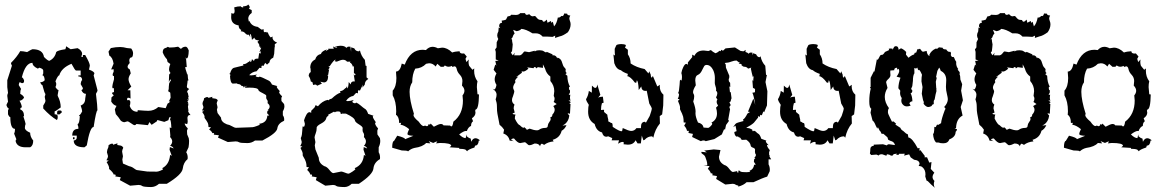

<svg xmlns="http://www.w3.org/2000/svg" viewBox="-20 -662 5372 889"><path d="M371.1 20Q321.3 20 321.3 -11.2Q335.4 -13.7 335.4 -24.9V-34.2H314.5Q314.5 -65.4 342.8 -65.4V-74.2Q339.4 -83 339.4 -87.9Q347.7 -87.9 349.6 -124Q346.2 -124 346.2 -128.4Q351.6 -128.4 360.4 -146.5Q360.4 -154.3 353.5 -173.3Q374.5 -181.2 374.5 -205.1L377.9 -227.5Q363.8 -227.5 356.9 -245.1Q363.8 -246.6 363.8 -254.4L353.5 -272.5Q356 -290.5 360.4 -290.5Q360.4 -308.1 342.8 -308.1V-313H353.5V-335.4H332Q327.6 -335.4 311 -366.7Q264.6 -347.7 254.4 -313Q248 -313 236.8 -285.6L240.2 -276.9V-268.1L236.8 -258.8Q245.6 -245.1 251 -245.1L247.1 -222.7V-218.3Q261.2 -191.4 261.2 -164.6Q237.3 -146.5 232.9 -146.5V-132.8Q247.1 -132.8 247.1 -124V-114.7L243.7 -106Q212.9 -124 180.2 -159.7V-173.3Q190.4 -188 190.4 -195.8L187 -213.9Q190.4 -222.7 190.4 -227.5Q186.5 -227.5 176.3 -268.1Q171.4 -268.1 166 -281.2Q179.2 -281.2 187 -290.5Q185.5 -313 176.3 -313L180.2 -321.8V-335.4Q180.2 -343.3 162.1 -348.6L155.3 -344.2Q130.4 -355.5 130.4 -371.1Q97.7 -371.1 81.1 -303.7Q85.9 -303.7 91.3 -290.5V-285.6Q91.3 -276.9 81.1 -276.9Q74.2 -281.2 70.3 -281.2Q66.9 -272.5 66.9 -268.1L77.6 -250Q73.7 -244.1 73.7 -227.5Q89.8 -218.8 91.3 -209.5Q82 -195.8 70.3 -195.8Q81.1 -176.3 81.1 -164.6Q73.7 -164.6 73.7 -155.3Q91.3 -148.9 91.3 -124H87.9Q98.6 -91.8 98.6 -87.9Q95.2 -80.1 95.2 -69.8Q95.2 -58.1 119.6 -47.4Q119.6 -28.3 133.8 -11.2Q133.8 12.7 119.6 20H98.6Q60.1 20 52.7 -6.8V-11.2Q52.7 -16.1 56.2 -16.1L45.4 -43Q49.3 -50.8 49.3 -61V-65.4Q27.8 -65.4 27.8 -119.6Q22.9 -119.6 17.1 -132.8V-150.9L21 -159.7Q15.6 -159.7 10.3 -173.3V-177.7L17.1 -191.4Q13.7 -214.8 13.7 -218.3Q13.7 -223.1 17.1 -231.9L13.7 -258.8V-290.5L35.2 -357.9L31.2 -366.7V-371.1Q58.1 -397.9 73.7 -425.3Q86.4 -425.3 105.5 -420.9Q127 -434.1 130.4 -434.1Q178.2 -434.1 183.6 -398.4Q201.2 -380.4 208.5 -380.4Q233.9 -392.6 240.2 -420.9Q246.1 -428.7 282.7 -434.1Q286.1 -442.9 286.1 -447.8L307.1 -434.1L339.4 -439Q360.4 -427.7 360.4 -411.6Q356.9 -402.8 356.9 -398.4H363.8V-407.2H374.5Q396 -370.1 396 -357.9L392.1 -339.8Q417 -330.6 417 -321.8L413.6 -313L431.2 -245.1V-240.7L424.3 -227.5Q431.2 -170.9 431.2 -150.9Q425.3 -150.9 413.6 -74.2Q396.5 -74.2 381.8 11.2ZM325.2 -17.6H317.9V-26.4H325.2ZM255.4 -132.3H244.6V-141.6Q244.6 -150.4 252 -150.4H258.8Q266.1 -150.4 266.1 -141.6Z M679.2 204.1Q644 203.6 637.9 199Q631.8 194.3 621.6 194.3L582.5 197.8L534.7 171.9L539.1 158.7L513.7 154.8L516.1 148.9L512.2 145.5L506.8 146.5Q503.4 135.3 484.9 120.1L485.4 116.7Q485.4 107.4 473.6 88.4L483.4 81.5L472.7 80.1Q480 68.8 480 60.1L475.1 43Q476.6 28.8 479.5 25.1Q482.4 21.5 482.9 9.8L494.6 3.4H502.9L503.4 8.3L523.9 1.5L522.9 9.3Q530.3 10.3 538.3 12Q546.4 13.7 550.8 22Q545.4 32.7 545.4 40L549.3 61.5L546.4 76.7L549.3 95.2L577.6 107.4Q590.8 109.9 600.6 117.9Q610.4 126 617.7 126L662.6 132.3L706.1 132.8Q711.4 132.8 723.1 128.2Q734.9 123.5 734.9 121.1L731 116.7Q763.7 100.1 767.6 55.2L775.4 59.6L765.1 31.2L766.6 19L784.2 25.4Q779.3 15.6 767.6 13.2Q777.3 3.4 777.3 -7.3Q777.3 -17.6 767.6 -27.3L768.6 -35.2L765.6 -71.8L773.4 -69.3Q772 -106.4 767.1 -107.4L770 -119.6L767.6 -120.6Q763.2 -120.6 759.8 -105.5L740.7 -97.7L708.5 -106.4L706.1 -100.1L682.1 -84L671.9 -96.7L665 -82.5L611.8 -87.9Q608.4 -82.5 603 -82.5Q598.6 -82.5 586.7 -91.3Q574.7 -100.1 569.8 -100.1L556.2 -96.2Q547.9 -96.2 539.1 -103.5Q529.3 -119.1 516.1 -133.8L511.7 -155.8L519.5 -171.9Q505.9 -174.3 495.1 -191.4L496.1 -210.9L506.8 -220.7Q499 -227.1 499 -230.5Q499 -234.9 507.8 -235.4L507.3 -253.9L502 -253.4Q500 -253.4 500 -261.2Q500 -268.1 507.8 -294.9V-309.6Q501.5 -310.1 501.5 -315.9Q501.5 -320.8 506.3 -330.1V-341.3L494.6 -340.3L505.9 -367.2Q501.5 -396.5 486.3 -404.3L482.4 -422.9L493.2 -439.5Q516.1 -444.3 536.1 -444.3Q550.8 -444.3 567.9 -439.5L587.4 -437.5Q596.2 -426.3 596.2 -414.6Q596.2 -404.3 591.3 -397Q578.6 -396.5 578.6 -380.9L580.6 -370.1Q570.8 -359.9 570.8 -353Q570.8 -345.7 581.1 -340.3L585.4 -322.3Q575.2 -306.2 575.2 -295.4Q575.2 -282.2 587.9 -261.2L570.8 -244.1H583.5L584.5 -205.6Q578.6 -209.5 573.7 -209.5Q568.4 -209.5 568.4 -201.7L568.8 -197.8L574.7 -198.7Q583.5 -198.7 583.5 -188.5Q583.5 -178.7 580.6 -171.9Q589.8 -144.5 616.7 -144.5L617.7 -151.9Q653.3 -148.9 667 -148.9Q693.4 -148.9 712.9 -166.5L747.1 -161.1L755.9 -182.1Q764.6 -186.5 768.6 -192.9L761.7 -191.9L770 -209.5Q768.6 -224.6 768.6 -231Q768.6 -234.4 763.7 -236.3Q758.8 -238.3 758.8 -240.7L761.2 -250Q761.2 -259.8 763.2 -275.9L769 -287.1L772 -285.6L768.6 -295.9L761.7 -281.7L763.2 -316.9L769.5 -324.2Q762.7 -331.1 762.7 -341.8Q762.7 -351.6 768.6 -365.7L755.9 -375L752.9 -387.7Q741.2 -399.4 733.4 -419.4Q733.9 -436 743.4 -438.7Q752.9 -441.4 756.8 -445.3L764.6 -441.9Q787.6 -441.9 804.7 -445.8L817.9 -435.5Q826.7 -445.8 839.8 -445.8Q847.2 -445.8 854 -428.2Q853 -391.1 843.3 -391.1L838.9 -396.5L841.8 -387.2L844.7 -351.6H837.4Q837.4 -345.7 844.7 -324.7L846.7 -315.4L848.6 -322.3Q850.1 -307.6 850.1 -301.5Q850.1 -295.4 853 -290.5L848.6 -288.6Q848.6 -282.2 845.2 -261.2Q845.7 -254.4 851.1 -253.4L856 -249Q848.1 -246.1 845.7 -233.9L849.1 -234.4L853.5 -213.4L850.6 -208.5L854.5 -202.6L848.6 -203.1L845.7 -201.7L855 -200.2L847.7 -193.8L853 -182.6H848.6L852.5 -178.2L850.1 -168.5L852.5 -150.4L851.1 -146Q855.5 -137.2 862.3 -128.9L858.4 -129.4Q850.1 -129.4 848.1 -118.2H847.7L849.1 -99.1Q849.1 -94.7 846.7 -87.4L835 -90.3Q835.9 -81.1 849.6 -67.4L845.7 -57.1L846.7 -39.6L854 -22L855.5 -9.8Q855.5 4.9 853 20L842.3 43Q849.1 53.7 849.1 67.4L848.6 74.7Q829.6 90.3 826.2 118.4Q822.8 146.5 752.4 189H716.3Q699.2 204.1 679.2 204.1Z M1126 0.5Q1092.8 0.5 1086.9 -3.4Q1081.1 -7.3 1071.3 -7.3L1034.7 -4.4L989.3 -24.9L993.7 -35.6L969.7 -38.6L971.7 -43.5L968.3 -46.4L963.4 -45.4Q960.4 -54.2 948.2 -62.5L957 -72.8L945.3 -73.7Q945.3 -85 942.4 -92.3Q937.5 -102.1 929.7 -112.3Q926.8 -115.7 926.8 -118.7L927.2 -121.6Q927.2 -128.9 916 -144L925.3 -149.9L915 -150.9Q921.9 -159.7 921.9 -167L917.5 -180.7Q918.5 -191.9 921.4 -194.8Q924.3 -197.8 924.8 -207L935.5 -212.4H943.8L944.3 -208.5L963.4 -213.9L962.4 -207.5Q969.7 -206.5 977.1 -205.3Q984.4 -204.1 988.3 -197.3Q983.4 -187.5 983.4 -183.1L987.3 -165.5L984.4 -153.8L987.3 -138.7L1003.4 -117.2Q1003.4 -97.2 1030.3 -86.4Q1042.5 -84.5 1054.2 -77.4Q1065.9 -70.3 1073.2 -70.3Q1119.1 -71.3 1130.9 -72.3Q1145.5 -73.2 1149.9 -73.2Q1154.3 -73.2 1168.7 -78.4Q1183.1 -83.5 1183.1 -85.4L1179.7 -88.9Q1215.3 -92.3 1217.8 -126.5L1226.6 -127.4L1216.8 -137.7L1217.8 -147.5L1224.1 -148.4L1218.8 -151.9Q1228.5 -159.7 1228.5 -168.5Q1228.5 -176.8 1218.8 -184.6L1219.7 -190.9Q1219.7 -196.8 1216.1 -200.4Q1212.4 -204.1 1212.4 -210.9L1212.9 -218.3Q1212.9 -223.1 1195.1 -231.4Q1177.2 -239.7 1176.3 -245.6Q1174.3 -256.3 1134.3 -256.3L1112.8 -255.4L1125.5 -266.1L1112.3 -258.3L1112.8 -266.1L1108.4 -255.9Q1108.4 -264.6 1097.7 -264.6Q1093.3 -272.9 1081.1 -272.9L1076.2 -275.9L1057.6 -274.9Q1045.9 -277.8 1044.9 -313.5L1049.8 -313L1041 -321.3H1044.9L1048.8 -332Q1055.2 -347.2 1065.4 -348.6Q1089.8 -355 1107.4 -358.9L1105 -364.7Q1116.2 -364.7 1123.8 -370.6Q1131.3 -376.5 1133.8 -376.5L1138.2 -382.8L1139.6 -374.5Q1144.5 -374.5 1146.5 -388.2L1156.2 -379.4Q1156.7 -390.6 1170.9 -390.6L1175.8 -390.1L1180.2 -417.5L1185.1 -412.6L1188.5 -424.8L1181.2 -420.9L1189.5 -440.9Q1187 -440.4 1183.1 -440.4L1185.5 -443.8L1184.6 -446.3L1178.2 -447.8L1181.6 -452.6Q1177.7 -460.4 1171.9 -468.3L1179.7 -475.1Q1159.2 -475.1 1158.2 -487.8L1146.5 -477.5Q1144 -504.9 1137.2 -504.9L1138.7 -489.3L1131.8 -502.4L1129.9 -500.5Q1121.6 -500.5 1115 -508.5Q1108.4 -516.6 1094.7 -517.1L1097.2 -523.4Q1085 -528.3 1085 -544.4Q1050.3 -549.8 1050.3 -582.5L1051.3 -601.6L1058.6 -598.6Q1066.4 -598.6 1066.4 -611.8L1064.5 -627.9Q1080.1 -632.8 1095.2 -632.8Q1095.7 -628.4 1106.4 -627.4L1105 -632.3Q1127.9 -634.3 1128.4 -641.6Q1136.2 -634.8 1136.2 -628.4Q1136.2 -624.5 1132.3 -621.6L1145.5 -615.2V-602.1Q1129.4 -590.8 1129.4 -575.7L1132.3 -562L1134.8 -565.4Q1144 -541 1173.3 -537.6L1190.4 -524.9L1201.2 -526.4L1200.7 -521.5Q1200.7 -512.7 1206.5 -512.7L1212.9 -514.6L1215.8 -510.3L1219.7 -513.2Q1223.6 -499.5 1232.9 -488.8L1243.2 -492.7L1241.7 -488.8Q1241.7 -473.1 1263.2 -464.4L1252.4 -457.5V-443.4H1251.5L1249.5 -413.1L1245.1 -395Q1228 -387.2 1228 -373.5L1216.3 -362.8L1208 -371.1L1199.7 -356.4L1194.8 -358.4Q1190.4 -358.4 1190.4 -351.1L1190.9 -346.7L1181.6 -348.1L1168 -332Q1147.5 -329.6 1133.8 -314Q1137.7 -313 1142.6 -313Q1150.9 -313 1170.4 -316.9L1163.6 -311Q1164.1 -305.7 1177.2 -304.7L1182.1 -307.1Q1191.9 -305.2 1221.7 -290Q1231.9 -286.6 1239.3 -270.5L1264.6 -263.2L1261.2 -261.2Q1261.2 -256.3 1267.1 -249.8Q1272.9 -243.2 1275.9 -239.7L1272.5 -235.8Q1272.5 -228.5 1286.1 -216.3L1282.7 -208.5L1283.2 -194.3L1295.4 -180.2L1296.9 -170.4Q1296.9 -158.7 1289.6 -146.5V-128.4Q1295.9 -119.6 1295.9 -108.9L1295.4 -103Q1267.1 -90.3 1264.2 -67.9Q1261.2 -45.4 1194.8 -11.2H1160.6Q1144.5 0.5 1126 0.5Z M1592.8 142.1Q1597.7 142.1 1611.6 132.8Q1625.5 123.5 1625.5 121.1L1622.1 116.7Q1661.6 100.1 1665 55.2L1672.4 59.6L1663.1 31.2L1664.1 19L1680.2 25.4Q1675.8 15.6 1665 13.2Q1674.3 3.4 1674.3 -7.3Q1674.3 -17.6 1665 -27.3L1666 -35.2Q1666 -43 1662.4 -47.4Q1658.7 -51.8 1658.7 -60.5L1659.2 -69.3Q1659.2 -75.7 1641.8 -86.2Q1624.5 -96.7 1623.5 -104Q1621.6 -117.2 1583 -135.3L1565.4 -138.7V-140.1L1562.5 -137.7L1580.6 -133.8L1557.6 -134.8Q1557.6 -146 1547.4 -146Q1532.2 -146 1531.2 -141.6L1526.4 -145L1499 -130.4L1501 -126Q1491.7 -122.1 1490.2 -113.3Q1487.3 -100.6 1466.6 -89.8Q1445.8 -79.1 1445.8 -69.3L1446.3 -68.8Q1446.3 -55.7 1441.4 -43.5Q1436.5 -31.2 1436.5 -25.4L1440.4 -3.9L1437.5 11.2L1440.4 29.8L1456.1 68.8Q1456.1 94.2 1481.9 107.4Q1493.7 109.9 1505.1 124.8Q1516.6 139.6 1523.4 139.6L1559.6 132.3Q1564.9 132.3 1576.9 137.2Q1588.9 142.1 1592.8 142.1ZM1574.7 204.1Q1542.5 203.6 1536.9 199Q1531.2 194.3 1522 194.3L1486.3 197.8L1442.4 171.9L1446.3 158.7L1423.3 154.8L1425.3 148.9L1421.9 145.5L1417 146.5Q1414.1 135.3 1402.3 125L1410.6 112.3L1399.4 111.3Q1399.4 97.2 1396.5 88.4Q1392.6 76.2 1384.3 63Q1381.3 58.6 1381.3 54.7L1381.8 51.3Q1381.8 42 1371.1 22.9L1379.9 16.1L1370.1 14.6Q1377 3.4 1377 -5.4L1372.6 -22.5Q1372.6 -23.9 1373.5 -24.9Q1374.5 -25.9 1375.5 -29.1Q1376.5 -32.2 1377.7 -38.1Q1378.9 -43.9 1379.4 -55.7Q1380.4 -77.6 1382.8 -77.6L1386.7 -74.2Q1387.7 -74.2 1389.6 -78.6Q1391.6 -83 1391.6 -88.9L1387.7 -105Q1391.1 -116.7 1397.9 -129.6Q1404.8 -142.6 1413.1 -142.6Q1417 -142.6 1420.9 -139.2V-148.9L1436.5 -164.6L1441.4 -175.3L1452.1 -169.9Q1471.7 -193.8 1497.1 -199.7L1500 -197.3Q1506.3 -203.6 1516.1 -205.6Q1539.6 -228 1556.6 -232.9L1554.7 -240.2Q1565.4 -240.7 1572.8 -248Q1580.1 -255.4 1582.5 -255.4L1586.9 -263.2L1587.9 -252.9Q1592.8 -252.9 1594.7 -282.2L1604 -271Q1604.5 -285.2 1618.7 -285.2L1623 -284.7L1617.7 -318.4L1622.6 -312.5L1626 -315.9Q1626 -321.3 1618.7 -322.8V-356.9L1614.3 -352.1Q1609.4 -369.6 1600.1 -372.1L1602.5 -376.5H1586.9Q1580.1 -385.3 1567.9 -385.3Q1559.6 -385.3 1539.1 -376.5L1529.8 -378.4L1534.2 -385.7Q1526.4 -385.7 1506.3 -355L1500.5 -356L1506.8 -348.6L1498.5 -337.9L1503.9 -340.8L1499 -313L1495.1 -315.9L1499.5 -308.1Q1498 -280.3 1479.5 -280.3L1462.9 -283.7L1470.7 -274.9L1448.7 -265.1Q1444.8 -270.5 1439 -270.5L1429.7 -268.6L1426.8 -281.2L1418.9 -285.2Q1417 -298.8 1409.2 -310.5Q1410.6 -325.2 1418.9 -328.1Q1418.5 -346.7 1416.5 -348.6Q1416.5 -375.5 1439.5 -386.7Q1445.3 -407.7 1465.8 -412.1Q1469.7 -425.3 1493.7 -433.1L1487.3 -424.3L1502 -434.1L1499 -436.5H1525.4L1522 -446.8Q1531.7 -441.4 1538.1 -441.4L1542 -444.8L1528.8 -447.3L1556.2 -450.2Q1576.7 -450.2 1583.5 -440.4L1590.8 -445.8H1602.5L1605.5 -422.4L1606 -442.9L1620.6 -438Q1626.5 -424.3 1642.1 -424.3L1646.5 -428.7Q1652.3 -402.3 1669.4 -384.8L1672.9 -357.4L1677.2 -356.9V-303.7L1685.5 -296.4Q1668.9 -287.1 1668.9 -270L1657.7 -256.3L1660.2 -271L1646.5 -242.2L1641.6 -244.6Q1637.2 -244.6 1637.2 -235.4L1637.7 -230L1628.9 -231.9L1615.7 -217.8Q1595.7 -214.8 1582.5 -195.3Q1586.4 -193.8 1590.8 -193.8Q1599.1 -193.8 1618.2 -199.2L1611.3 -191.9Q1611.8 -185.1 1624.5 -183.6L1629.4 -187Q1637.7 -184.1 1650.4 -173.1Q1663.1 -162.1 1668 -159.2Q1677.7 -155.3 1684.6 -134.8L1709.5 -126L1706.1 -123.5Q1706.1 -117.2 1711.7 -108.9Q1717.3 -100.6 1720.2 -96.2L1716.8 -91.8Q1716.8 -82.5 1730.5 -67.4L1727.1 -57.1L1727.5 -39.6L1739.3 -22L1740.7 -9.8Q1740.7 4.9 1733.4 20V43Q1739.7 53.7 1739.7 67.4L1739.3 74.7Q1711.9 90.3 1709 118.4Q1706.1 146.5 1641.6 189H1608.4Q1592.8 204.1 1574.7 204.1Z M1869.1 39.1Q1867.7 35.6 1856.9 35.4Q1846.2 35.2 1840.3 34.7L1795.9 22Q1795.9 -7.8 1804.7 -9.8L1819.3 -33.7Q1854.5 -24.9 1856 -17.6L1894 -33.2Q1866.7 -34.2 1866.7 -41.5Q1866.7 -48.3 1874.5 -64Q1852.1 -82.5 1834.5 -84.5L1837.4 -93.3L1828.1 -92.8Q1828.1 -121.1 1813.5 -130.4L1814.5 -146.5Q1814.5 -191.9 1798.3 -220.7V-242.2Q1815.4 -261.7 1815.4 -300.8L1813.5 -330.6Q1833 -331.1 1840.3 -367.7L1854 -362.8Q1879.9 -431.6 1937.5 -431.6L1952.1 -430.2Q1966.3 -445.3 1982.9 -445.3Q1994.1 -445.3 2007.3 -438.5L2026.9 -441.4Q2050.8 -441.4 2073.7 -418.9Q2087.4 -423.8 2107.9 -424.8Q2108.4 -414.1 2122.1 -414.1L2128.9 -414.6L2141.1 -400.4L2135.3 -389.6L2139.6 -374.5L2150.4 -386.7L2149.4 -375Q2149.4 -365.7 2152.3 -357.4L2167.5 -338.9L2175.8 -345.2L2175.3 -335Q2175.3 -306.2 2190.9 -285.6Q2188 -273.4 2188 -258.8L2190.9 -225.6L2197.8 -224.6Q2196.8 -156.2 2182.1 -154.8L2180.2 -149.4L2181.6 -140.6Q2181.6 -125.5 2165 -114.3L2170.4 -100.6Q2161.1 -94.7 2161.1 -79.1Q2147.5 -73.2 2141.6 -55.2L2137.7 -55.7Q2127 -55.7 2106 -39.6Q2123 -22.5 2136.2 -22.5L2140.1 -40L2141.1 -30.8Q2150.9 -22.5 2159.7 -20L2161.6 -5.4Q2169.4 -22 2181.6 -22Q2190.9 -22 2202.6 -12.2L2196.8 -10.7Q2194.8 12.2 2179.7 12.2L2176.8 21Q2145 31.2 2143.1 38.6L2135.3 30.8Q2125.5 26.9 2106 26.9L2106.4 22.9L2061.5 20L2069.3 13.2Q2069.3 0 2017.1 0L1999 2L2004.9 -7.3Q2000 -7.3 1985.8 0L1965.3 -8.8L1973.1 2L1953.1 0Q1937.5 17.6 1899.4 22.9Q1881.8 26.9 1869.1 39.1ZM1988.8 -75.2Q2012.2 -87.9 2021 -87.9Q2029.8 -87.9 2033.7 -81.5L2064 -80.6Q2066.9 -76.7 2069.8 -76.7Q2076.2 -76.7 2079.1 -98.6Q2123.5 -132.3 2123.5 -196.8L2121.6 -220.2Q2130.4 -231 2130.4 -241.7Q2130.4 -253.9 2119.1 -265.6L2121.1 -286.6Q2121.1 -302.7 2110.4 -314.5Q2097.7 -327.6 2095 -341.3Q2092.3 -355 2084 -355L2075.2 -352.1L2071.3 -356.9Q2065.4 -353 2057.1 -353Q2048.3 -353 2039.6 -358.9L2034.7 -353L2021 -352.5L2004.9 -366.7L1997.1 -354Q1984.4 -369.1 1966.8 -369.1L1953.1 -366.7Q1932.6 -345.7 1902.8 -344.2Q1888.7 -318.8 1888.7 -280.8Q1876.5 -263.2 1876.5 -236.8Q1876.5 -198.2 1896.5 -135.3L1894.5 -128.9Q1894.5 -119.1 1918.9 -98.6Q1932.6 -78.1 1941.9 -78.1L1947.8 -80.6L1956.1 -77.6Q1962.9 -77.6 1964.8 -87.9L1969.2 -85Q1972.2 -85 1974.1 -89.8Z M2466.3 -58.6Q2471.7 -58.6 2475.6 -61Q2487.8 -69.8 2504.9 -69.8Q2516.6 -69.8 2516.6 -81.1Q2517.1 -88.4 2523.4 -96.7Q2529.8 -105 2529.8 -110.4L2528.3 -119.6Q2537.6 -119.6 2537.6 -131.3Q2548.3 -142.6 2548.3 -153.8Q2548.3 -162.1 2542 -170.9L2557.6 -180.2L2543.5 -189.9Q2547.9 -196.8 2547.9 -205.1Q2547.9 -211.4 2543.9 -217.8L2546.4 -239.7Q2546.4 -266.1 2528.3 -287.1V-307.6Q2509.8 -320.8 2503.9 -343.8L2493.7 -364.3L2494.1 -347.7L2470.7 -351.1L2461.9 -345.2L2460 -351.1H2452.6L2450.7 -346.2L2420.9 -350.1L2426.8 -344.2Q2412.1 -330.6 2401.9 -330.6L2395.5 -332L2396.5 -325.2L2370.1 -305.2L2379.9 -307.6Q2364.7 -293.5 2364.7 -286.6L2367.2 -282.2Q2356 -266.6 2356 -256.8Q2356 -251.5 2358.6 -246.8Q2361.3 -242.2 2361.3 -237.8Q2361.3 -234.9 2355 -215.8Q2350.6 -207 2350.6 -198.7Q2350.6 -186 2362.3 -177.7Q2358.4 -168.9 2358.4 -160.2L2363.3 -140.6Q2353.5 -137.7 2353.5 -135.3Q2353.5 -132.8 2367.2 -131.3Q2363.8 -125.5 2363.8 -112.8Q2377.9 -84 2387.2 -82Q2398.4 -70.3 2404.8 -70.3L2407.7 -73.7Q2408.7 -70.8 2412.8 -68.4Q2417 -65.9 2417.5 -63.5Q2418 -61 2419.9 -61L2432.1 -66.4Q2453.1 -58.6 2466.3 -58.6ZM2480.5 15.6Q2476.1 2.4 2455.6 2.4Q2440.4 10.3 2430.7 10.3Q2426.3 10.3 2419.9 3.4Q2413.6 -3.4 2409.2 -3.4L2388.7 0.5Q2377 0.5 2359.9 -21Q2347.7 -20.5 2347.2 -14.2L2358.9 -8.3L2339.8 -11.2Q2334.5 -35.6 2310.5 -43.9L2314 -61.5L2304.7 -73.7L2293 -84.5L2283.2 -135.3Q2280.8 -145.5 2280.8 -170.9Q2280.8 -186 2274.9 -202.1Q2279.3 -213.9 2279.3 -224.1Q2279.3 -238.8 2260.7 -251L2269.5 -247.6Q2275.4 -251 2278.8 -269Q2270.5 -281.7 2270.5 -294.9Q2270.5 -307.6 2278.8 -321.8L2265.6 -338.9L2273.4 -363.8L2278.3 -357.9L2273.4 -379.9L2289.1 -381.3L2275.4 -386.7V-421.9L2272.5 -433.1L2279.3 -442.4L2279.8 -466.3L2287.1 -481.4Q2282.2 -489.7 2282.2 -498.5Q2282.2 -506.8 2287.6 -516.6L2289.1 -534.7L2296.4 -531.7L2291 -540Q2291 -556.2 2304.7 -556.6L2302.7 -566.4Q2315.9 -567.9 2322.8 -571.3L2330.6 -586.4Q2342.8 -586.4 2347.2 -593.8Q2358.4 -592.8 2368.7 -592.8Q2381.8 -592.8 2388.7 -601.1H2411.1Q2413.1 -593.3 2419.4 -593.3Q2424.8 -593.3 2430.2 -596.7Q2439 -586.4 2446.3 -586.4L2455.1 -587.9Q2458.5 -587.9 2460.9 -585Q2467.3 -576.2 2472.7 -572.8Q2478 -569.3 2490.2 -569.3Q2493.2 -561.5 2497.6 -561.5Q2503.4 -561.5 2511.7 -571.3L2515.1 -556.6L2531.2 -564.9Q2531.7 -556.6 2533.7 -556.6L2539.6 -561.5L2545.4 -540Q2557.6 -552.2 2563 -581.1L2565.9 -580.6Q2572.8 -580.6 2579.6 -588.4L2583 -587.4Q2589.8 -587.4 2592.3 -599.6L2606 -598.6Q2606 -590.8 2620.6 -590.3Q2616.2 -582 2616.2 -577.1Q2616.2 -571.8 2619.1 -564.5Q2622.1 -557.1 2622.1 -549.3Q2622.1 -530.8 2609.4 -512.7Q2586.4 -496.1 2572.3 -493.7L2549.8 -486.3Q2550.8 -491.2 2550.8 -497.1L2538.6 -491.2Q2522.5 -492.7 2492.2 -492.7Q2480 -507.8 2460 -507.8H2445.3Q2415 -526.9 2394 -528.3Q2387.7 -520 2372.1 -517.6L2356 -523.9L2362.8 -506.8Q2355.5 -500 2353.5 -489.7L2344.2 -478L2350.6 -481.9Q2350.6 -470.7 2354 -456.5Q2354 -448.7 2352.8 -442.4Q2351.6 -436 2350.6 -423.3Q2346.7 -422.9 2346.2 -418.9Q2348.1 -412.1 2354.5 -405.8L2363.3 -418L2360.8 -405.8H2387.7Q2396 -408.7 2401.1 -416.3Q2406.2 -423.8 2410.2 -423.8L2429.7 -420.4L2455.6 -427.2L2456.5 -423.3Q2460.4 -429.2 2479.5 -429.2Q2491.7 -429.2 2498.3 -424.3Q2504.9 -419.4 2508.8 -419.4L2511.7 -421.9L2540 -409.7L2536.1 -407.7Q2538.6 -405.8 2540 -405.8Q2541 -405.8 2541.5 -406.2Q2555.2 -406.2 2560.1 -391.6L2561 -395.5Q2578.6 -390.6 2583 -371.1Q2586.9 -356 2593.3 -349.6Q2599.6 -343.3 2599.6 -340.3L2598.6 -333.5Q2598.6 -328.1 2604 -323.7L2598.1 -318.4L2606.9 -311Q2607.4 -281.2 2619.1 -260.3Q2614.3 -260.3 2614.3 -254.4L2616.2 -244.1L2619.1 -246.1V-233.9L2613.3 -222.7L2620.6 -223.6L2619.1 -210.4Q2619.1 -200.2 2622.6 -196.8H2612.3Q2622.6 -190.9 2622.6 -188L2616.7 -184.1Q2616.7 -182.1 2621.6 -180.2L2619.1 -135.3L2608.4 -137.7Q2608.4 -134.8 2616.2 -127Q2613.8 -111.3 2608.6 -102.8Q2603.5 -94.2 2598.1 -89.6Q2592.8 -85 2588.9 -83.3Q2585 -81.5 2585 -80.6L2603 -82.5Q2595.2 -64.5 2580.6 -56.6Q2572.3 -23.9 2539.1 -14.6L2543.5 -7.3Q2517.1 -4.9 2499.5 8.8L2489.7 3.4Q2483.4 3.4 2480.5 15.6Z M2886.7 7.8 2867.2 5.9 2868.2 0Q2868.2 -4.9 2863.3 -4.9Q2854.5 -4.9 2841.8 3.4L2846.2 -12.2H2812L2814.9 -22.5L2796.4 -30.8L2787.1 -28.8Q2772.9 -28.8 2767.6 -48.8Q2741.2 -55.2 2733.4 -87.9Q2703.1 -105 2703.1 -145Q2703.1 -166.5 2706.5 -176.3Q2695.3 -192.4 2693.4 -202.6Q2704.1 -219.7 2706.5 -241.2L2720.2 -232.9L2720.7 -265.6Q2731 -254.9 2736.3 -254.9Q2744.1 -254.9 2745.6 -271L2759.8 -222.7L2749.5 -209.5Q2757.3 -214.4 2771.5 -214.4L2774.9 -186.5L2767.1 -184.1Q2763.2 -172.4 2762.7 -152.8L2776.9 -153.8V-143.6L2792 -130.9Q2792 -125 2796.4 -107.9V-100.1L2804.2 -96.2Q2808.1 -92.3 2812.5 -92.3Q2816.9 -92.3 2816.9 -74.7Q2847.7 -54.2 2857.4 -54.2Q2862.3 -54.2 2862.3 -66.4L2864.3 -68.8Q2891.6 -55.7 2902.3 -55.7Q2918 -55.7 2926.8 -68.8H2947.8V-74.2Q2947.8 -98.1 2966.3 -98.1L2970.7 -93.8L2988.3 -125Q2998 -152.3 2998 -160.2Q2998 -163.1 2986.3 -182.6L2974.6 -241.7L2968.8 -241.2Q2950.7 -241.2 2949.2 -261.7L2937.5 -245.1Q2935.1 -289.6 2928.2 -289.6L2926.8 -279.8L2920.4 -278.8Q2898.4 -308.1 2884.8 -309.1L2887.2 -319.8Q2864.7 -327.6 2855 -336.9Q2834 -340.8 2824.2 -369.6L2820.3 -409.7L2827.6 -404.8Q2826.2 -414.6 2826.2 -436L2833.5 -452.1Q2836.4 -457 2856.4 -458Q2869.6 -458 2877.9 -453.6Q2877.9 -446.8 2873.5 -441.9L2887.2 -431.6V-410.6Q2899.9 -392.1 2899.9 -368.2Q2927.2 -349.6 2964.8 -342.3L2982.4 -321.8L2986.3 -332L2993.2 -315.9Q2993.2 -302.7 2998.5 -302.7L3002.9 -310.5L3023.4 -261.7L3036.1 -269.5L3034.7 -263.7Q3034.7 -237.8 3051.8 -223.6L3050.8 -173.8L3045.9 -132.3L3034.7 -124.5L3035.6 -90.3Q3013.2 -64 3004.9 -24.4L2999.5 -30.8Q2979 -30.8 2964.8 -14.6L2959 -12.2L2951.7 -34.2L2947.3 2H2932.1L2922.9 -12.7Q2913.6 7.8 2886.7 7.8Z M3259.3 -69.8Q3262.2 -69.8 3270 -77.4Q3277.8 -85 3277.8 -88.9Q3277.8 -91.8 3273.9 -94.2Q3299.8 -107.4 3299.8 -137.2Q3299.8 -148.9 3295.4 -163.6L3304.7 -172.9Q3298.3 -182.6 3298.3 -190.9Q3298.3 -197.3 3301.8 -200.7L3295.4 -210.9Q3301.3 -221.7 3301.3 -229.5Q3301.3 -237.3 3295.4 -241.7L3295.9 -249.5Q3295.9 -253.9 3292.7 -263.4Q3289.6 -272.9 3289.6 -277.8L3290 -300.8Q3290 -320.3 3282.2 -337.4Q3270.5 -361.3 3251.5 -361.3Q3244.1 -361.3 3240.2 -355.2Q3236.3 -349.1 3232.9 -341.3Q3223.6 -319.8 3211.4 -315.4Q3199.2 -311 3199.2 -289.1L3201.7 -267.1Q3189 -246.6 3189 -235.8Q3189 -230 3191.7 -226.6Q3194.3 -223.1 3194.3 -215.8Q3194.3 -205.6 3189.9 -191.9Q3200.7 -162.1 3200.7 -146L3200.2 -137.2Q3200.2 -120.6 3211.9 -94.7Q3233.9 -89.8 3237.8 -71.3Q3254.4 -69.8 3259.3 -69.8ZM3398.4 202.1V197.3Q3388.7 195.3 3386.7 193.4Q3381.3 189 3372.6 189L3338.4 192.4L3295.9 166.5L3299.8 153.3L3277.8 149.4L3279.8 143.6L3276.4 140.1L3271.5 141.1Q3268.6 129.9 3257.3 119.6L3265.6 106.9L3237.8 105.5L3254.9 103.5Q3254.9 91.8 3252 83Q3249 74.2 3246.1 65.9Q3243.2 57.6 3235.4 53Q3227.5 48.3 3227.5 44.4L3228 41L3252.9 43.5L3240.7 35.2Q3253.4 34.2 3285.2 29.8L3315.9 32.7L3309.1 63.5Q3309.1 88.9 3334 102.1Q3345.2 104.5 3356.2 119.4Q3367.2 134.3 3374 134.3L3392.6 130.4L3395 137.2L3394.5 138.2L3399.9 135.3L3397.9 128.9L3402.8 127.4Q3408.7 134.8 3421.9 134.8L3436 135.3Q3443.8 135.3 3453.6 133.3L3450.2 128.9Q3469.2 122.1 3471.7 101.1L3479.5 100.1L3470.7 87.4L3471.7 75.2L3477.5 73.7L3472.7 69.3Q3479 62.5 3480.5 55.7L3479.5 53.2Q3475.6 48.8 3475.6 40L3476.1 31.2Q3476.1 24.9 3466.3 21.7Q3456.5 18.6 3455.6 11.2Q3454.1 -2 3435.5 -15.1L3415.5 -14.2L3415 -17.6L3411.1 -14.6Q3411.1 -25.9 3401.4 -25.9L3396.5 -30.8L3392.1 -28.8Q3381.3 -32.2 3379.9 -50.8L3390.6 -54.7L3385.7 -80.1L3374.5 -73.2L3384.3 -86.9Q3390.1 -93.3 3399.4 -95.2L3422.4 -101.6L3420.4 -108.9Q3428.2 -111.3 3440.9 -136.2L3453.1 -143.6L3443.4 -145L3468.3 -205.6L3477.1 -176.3Q3469.2 -224.6 3463.4 -232.4L3475.6 -234.9L3476.1 -250L3466.3 -255.4L3463.4 -292.5L3467.3 -285.6L3469.7 -310.1L3465.8 -305.2Q3460.9 -322.8 3456.5 -344.7L3459 -349.1L3443.8 -344.2Q3437.5 -353 3425.8 -353Q3420.4 -353 3412.6 -360.8L3414.1 -365.2L3400.4 -367.7L3406.7 -374.5L3401.9 -373L3390.1 -381.8Q3379.9 -381.8 3366.9 -377Q3354 -372.1 3347.4 -371.8Q3340.8 -371.6 3335.9 -370.1L3340.3 -363.3L3341.3 -348.6L3356.9 -311L3356.4 -300.8Q3354 -296.9 3354 -293.5Q3354 -285.2 3357.4 -281.7Q3360.8 -280.3 3360.8 -276.9L3361.3 -259.3L3356.9 -261.7L3359.9 -234.4L3363.3 -236.3L3367.2 -207Q3363.8 -200.2 3363.3 -192.9L3357.4 -188L3363.3 -175.3Q3357.4 -169.9 3357.4 -164.6L3360.4 -156.2Q3358.9 -146.5 3351.6 -106.9L3355.5 -102.5L3341.8 -83.5L3336.9 -61L3333 -64.5L3322.3 -39.6L3287.6 -18.1L3247.6 -8.3Q3244.1 -11.7 3237.8 -11.7Q3231 -11.7 3225.1 -8.3L3184.6 -27.8L3188.5 -42L3167.5 -46.4L3169.4 -53.2Q3169.4 -56.6 3166 -56.6L3161.1 -55.7Q3158.7 -68.8 3147.9 -80.1L3155.8 -94.2L3145.5 -95.2Q3145.5 -111.8 3143.1 -121.6Q3138.7 -136.2 3131.3 -149.9Q3128.4 -154.8 3128.4 -159.2L3128.9 -163.1Q3128.9 -173.3 3119.1 -194.8L3127 -202.6L3118.2 -204.1Q3124 -216.3 3124 -223.1Q3124 -227.1 3122.1 -228.8Q3120.1 -230.5 3120.1 -232.4Q3120.1 -233.4 3121.1 -234.4Q3124 -237.3 3126.5 -268.6Q3127.4 -293 3129.9 -293L3133.8 -289.1Q3137.7 -289.1 3137.7 -305.2Q3137.7 -315.4 3134.8 -323.7Q3137.2 -338.4 3143.6 -351.1Q3150.9 -366.2 3157.7 -366.2Q3161.1 -366.2 3165 -361.8V-373L3185.1 -397.5V-409.2L3195.3 -403.3Q3206.5 -428.2 3238.3 -428.2L3259.8 -425.8L3271.5 -430.2Q3280.8 -421.4 3290 -417L3292.5 -415.5Q3304.7 -419.4 3311 -427.2L3314 -424.8L3317.9 -426.3L3318.4 -431.6L3327.6 -427.2L3339.4 -438L3382.8 -442.4L3408.7 -426.3L3421.9 -424.3Q3424.8 -425.3 3432.6 -431.2L3431.6 -421.4Q3441.9 -418.9 3445.3 -413.1L3452.6 -418.5H3463.9V-406.2L3467.3 -415.5L3481 -410.6Q3486.8 -397 3497.1 -397L3501.5 -401.4Q3506.8 -375 3523.4 -357.4L3526.9 -315.4L3530.8 -314.9L3524.4 -282.2L3533.2 -239.7Q3531.2 -190.9 3531.2 -173.8L3518.1 -142.1L3514.6 -146.5L3507.3 -127.9L3502.4 -130.4Q3498.5 -130.4 3498.5 -121.1L3489.3 -124L3490.2 -117.7L3470.7 -93.8Q3460 -83.5 3435.1 -70.3L3443.4 -68.8Q3451.2 -68.8 3462.9 -62Q3463.4 -55.2 3466.3 -53.7L3470.7 -57.1Q3479 -54.2 3481.7 -50.5Q3484.4 -46.9 3489.3 -43.9Q3498.5 -40 3504.9 -19.5L3528.8 -10.7L3525.9 -8.3Q3525.9 -2 3539.1 10.7L3531.2 8.8Q3531.2 18.1 3544.4 33.2L3541 43.5L3541.5 57.1H3544.4L3543 63L3550.8 75.7H3538.6V99.1Q3544.4 109.9 3544.4 123.5L3543.9 130.9L3532.2 155.8Q3511.7 161.6 3468.8 181.6H3437Q3423.3 195.3 3398.4 202.1Z M3775.4 7.8 3755.9 5.9 3756.8 0Q3756.8 -4.9 3752 -4.9Q3743.2 -4.9 3730.5 3.4L3734.9 -12.2H3700.7L3703.6 -22.5L3685.1 -30.8L3675.8 -28.8Q3661.6 -28.8 3656.2 -48.8Q3629.9 -55.2 3622.1 -87.9Q3591.8 -105 3591.8 -145Q3591.8 -166.5 3595.2 -176.3Q3584 -192.4 3582 -202.6Q3592.8 -219.7 3595.2 -241.2L3608.9 -232.9L3609.4 -265.6Q3619.6 -254.9 3625 -254.9Q3632.8 -254.9 3634.3 -271L3648.4 -222.7L3638.2 -209.5Q3646 -214.4 3660.2 -214.4L3663.6 -186.5L3655.8 -184.1Q3651.9 -172.4 3651.4 -152.8L3665.5 -153.8V-143.6L3680.7 -130.9Q3680.7 -125 3685.1 -107.9V-100.1L3692.9 -96.2Q3696.8 -92.3 3701.2 -92.3Q3705.6 -92.3 3705.6 -74.7Q3736.3 -54.2 3746.1 -54.2Q3751 -54.2 3751 -66.4L3752.9 -68.8Q3780.3 -55.7 3791 -55.7Q3806.6 -55.7 3815.4 -68.8H3836.4V-74.2Q3836.4 -98.1 3855 -98.1L3859.4 -93.8L3877 -125Q3886.7 -152.3 3886.7 -160.2Q3886.7 -163.1 3875 -182.6L3863.3 -241.7L3857.4 -241.2Q3839.4 -241.2 3837.9 -261.7L3826.2 -245.1Q3823.7 -289.6 3816.9 -289.6L3815.4 -279.8L3809.1 -278.8Q3787.1 -308.1 3773.4 -309.1L3775.9 -319.8Q3753.4 -327.6 3743.7 -336.9Q3722.7 -340.8 3712.9 -369.6L3709 -409.7L3716.3 -404.8Q3714.8 -414.6 3714.8 -436L3722.2 -452.1Q3725.1 -457 3745.1 -458Q3758.3 -458 3766.6 -453.6Q3766.6 -446.8 3762.2 -441.9L3775.9 -431.6V-410.6Q3788.6 -392.1 3788.6 -368.2Q3815.9 -349.6 3853.5 -342.3L3871.1 -321.8L3875 -332L3881.8 -315.9Q3881.8 -302.7 3887.2 -302.7L3891.6 -310.5L3912.1 -261.7L3924.8 -269.5L3923.3 -263.7Q3923.3 -237.8 3940.4 -223.6L3939.5 -173.8L3934.6 -132.3L3923.3 -124.5L3924.3 -90.3Q3901.9 -64 3893.6 -24.4L3888.2 -30.8Q3867.7 -30.8 3853.5 -14.6L3847.7 -12.2L3840.3 -34.2L3835.9 2H3820.8L3811.5 -12.7Q3802.2 7.8 3775.4 7.8Z M4308.6 207.5Q4290 191.9 4276.9 177.7Q4273.9 174.8 4270.5 174.8L4264.2 155.3Q4265.1 149.9 4265.1 145Q4265.1 124 4250.5 111.8Q4246.1 107.4 4233.4 106L4237.8 97.7Q4237.8 80.1 4212.4 77.6L4196.8 66.9L4189.5 52.7L4166 58.6L4169.4 49.8L4142.6 50.3L4140.1 55.7L4128.9 53.7L4133.3 49.3Q4117.2 50.3 4115.2 54.7Q4113.3 59.1 4110.4 59.1Q4104 59.1 4097.7 54.2L4086.9 52.2L4084 59.1L4064.5 52.2Q4050.3 52.2 4048.8 58.1L4038.1 53.7L4013.7 55.7L4007.8 48.8Q4009.8 38.6 4009.8 28.3Q4009.8 14.6 4025.9 12.7L4025.4 7.8L4068.4 5.9L4086.4 11.2Q4089.4 5.9 4096.7 5.9L4124 9.8Q4120.1 -6.3 4103 -9.8L4092.8 -14.6L4088.9 -26.4L4070.3 -42.5H4062Q4057.6 -54.2 4053.2 -56.6L4044.9 -73.2L4042 -66.4L4034.7 -80.6Q4027.8 -99.1 4020 -104L4010.7 -140.1L4014.2 -158.7Q4004.9 -163.1 4004.9 -193.4Q4004.9 -223.6 4011.7 -252L4007.8 -256.8L4011.2 -259.8V-301.8L4026.9 -333L4028.8 -329.1L4040 -387.2L4043 -385.3Q4044.9 -385.3 4046.9 -389.2Q4055.7 -408.2 4060.1 -408.2L4063 -407.7Q4069.3 -407.7 4077.6 -421.4L4096.7 -430.2L4095.2 -436.5L4103.5 -437.5Q4107.9 -437.5 4112.8 -436.5V-431.2Q4112.8 -431.6 4113.3 -431.6Q4114.7 -434.6 4116.2 -438.2Q4117.7 -441.9 4120.4 -445.1Q4123 -448.2 4128.4 -448.2Q4140.1 -448.2 4140.6 -431.6L4151.9 -438.5Q4165 -433.1 4175.8 -421.4L4174.8 -409.2L4186.5 -394.5Q4202.1 -407.7 4212.4 -409.7L4215.3 -417.5L4222.2 -418.5L4227.5 -433.1L4231.4 -436L4232.4 -433.1L4239.7 -436.5Q4249 -422.4 4253.9 -422.4L4270.5 -426.3Q4272.5 -407.7 4283.7 -402.3L4283.2 -408.7Q4292 -427.7 4312.5 -437L4319.3 -436L4327.6 -442.9L4344.7 -440.9Q4344.7 -433.1 4361.3 -433.1Q4367.7 -421.9 4376 -421.9L4379.4 -422.4Q4383.3 -420.4 4383.3 -414.1L4382.3 -406.7Q4386.2 -397.9 4390.1 -397.9L4393.1 -398.4Q4397.5 -398.4 4399.2 -391.8Q4400.9 -385.3 4407.7 -375.5L4407.2 -370.1Q4407.2 -354 4417 -342.3L4414.1 -339.4Q4424.3 -329.1 4424.3 -323.2L4422.4 -319.3Q4426.8 -311.5 4426.8 -293.5L4435.1 -272L4430.2 -242.2L4438.5 -197.8L4428.2 -166.5L4437 -127Q4407.7 -111.3 4406.7 -68.8L4399.9 -65.4L4411.1 -64.5L4409.2 -56.6L4404.8 -51.8Q4404.8 -27.8 4375.5 -16.6Q4369.6 1.5 4347.7 1.5Q4333.5 1.5 4326.2 -2L4314 -2.4Q4302.2 -14.2 4300.3 -41.5L4303.7 -45.9Q4306.2 -58.1 4306.2 -74.7L4312.5 -73.2L4318.8 -85.4L4323.7 -83.5L4337.4 -91.8Q4338.4 -109.4 4355 -153.3L4357.9 -157.7Q4357.9 -161.1 4351.6 -166.5Q4368.7 -184.6 4368.7 -203.1Q4368.7 -209 4364.3 -227.5Q4359.9 -244.1 4359.9 -259.8L4361.3 -290.5Q4361.3 -321.8 4335.9 -334Q4332.5 -344.7 4328.6 -349.1L4320.3 -334L4314 -304.7L4317.4 -302.2L4313 -283.7L4314.9 -254.4L4315.9 -253.4L4315.4 -250.5L4315.9 -239.7Q4312.5 -230 4307.6 -201.7Q4303.2 -197.3 4303.2 -190.4L4303.7 -183.6Q4303.7 -179.2 4301.8 -179.2Q4296.9 -179.2 4293 -170.9Q4284.7 -166.5 4278.3 -166.5Q4271 -166.5 4263.7 -173.1Q4256.3 -179.7 4256.3 -184.6L4257.8 -188.5Q4256.8 -190.4 4256.3 -192.9Q4254.4 -192.9 4248 -228L4251.5 -258.8L4246.6 -285.2Q4246.6 -305.7 4249 -315.9Q4239.3 -338.9 4234.4 -338.9L4231.4 -336.4Q4229.5 -344.2 4226.6 -349.6Q4224.6 -344.7 4220.7 -344.7L4213.4 -347.2L4213.9 -322.8Q4207 -313 4207 -287.6L4204.1 -263.2L4198.7 -250.5L4204.6 -242.2Q4203.1 -230.5 4196.3 -230.5Q4204.1 -215.3 4204.6 -192.9Q4196.3 -192.9 4190.4 -184.1L4196.3 -172.9Q4187 -169.4 4179.2 -169.4Q4168 -169.4 4161.1 -177.2Q4153.3 -184.6 4153.3 -195.8Q4153.3 -201.2 4155.3 -208Q4147.5 -218.8 4147.5 -231.4L4148.4 -242.2L4139.6 -253.4Q4140.1 -276.9 4149.4 -302.2L4131.3 -307.1Q4143.6 -324.2 4143.6 -333.5Q4143.6 -340.8 4139.2 -343.3L4133.8 -339.4V-348.6Q4120.6 -347.2 4120.6 -339.4V-336.9L4102.5 -335.4Q4102.1 -331.5 4102.1 -327.1L4103 -314Q4103 -305.2 4093 -296.1Q4083 -287.1 4083 -280.8L4089.4 -254.9Q4076.7 -234.4 4076.7 -213.4Q4076.7 -187.5 4096.2 -161.1Q4091.3 -157.2 4091.3 -142.1Q4091.3 -135.7 4099.9 -119.1Q4108.4 -102.5 4109.9 -98.6L4117.7 -99.6L4129.4 -88.9L4125.5 -85.4L4149.4 -69.8Q4150.9 -62 4162.6 -55.2Q4174.8 -42.5 4183.6 -40L4186 -25.4Q4203.6 -23.9 4229.5 24.9L4237.8 22.9L4236.8 35.6L4241.7 33.2L4262.7 61L4259.8 65.9L4272.5 66.4L4282.7 90.8L4293 88.4L4289.6 120.1L4306.2 137.7Q4297.9 148.4 4297.9 157.7Q4297.9 167 4306.6 175.8Q4303.7 184.1 4303.7 190.9Q4303.7 200.2 4308.6 207.5Z M4688 -58.6Q4693.4 -58.6 4697.3 -61Q4709.5 -69.8 4726.6 -69.8Q4738.3 -69.8 4738.3 -81.1Q4738.8 -88.4 4745.1 -96.7Q4751.5 -105 4751.5 -110.4L4750 -119.6Q4759.3 -119.6 4759.3 -131.3Q4770 -142.6 4770 -153.8Q4770 -162.1 4763.7 -170.9L4779.3 -180.2L4765.1 -189.9Q4769.5 -196.8 4769.5 -205.1Q4769.5 -211.4 4765.6 -217.8L4768.1 -239.7Q4768.1 -266.1 4750 -287.1V-307.6Q4731.4 -320.8 4725.6 -343.8L4715.3 -364.3L4715.8 -347.7L4692.4 -351.1L4683.6 -345.2L4681.6 -351.1H4674.3L4672.4 -346.2L4642.6 -350.1L4648.4 -344.2Q4633.8 -330.6 4623.5 -330.6L4617.2 -332L4618.2 -325.2L4591.8 -305.2L4601.6 -307.6Q4586.4 -293.5 4586.4 -286.6L4588.9 -282.2Q4577.6 -266.6 4577.6 -256.8Q4577.6 -251.5 4580.3 -246.8Q4583 -242.2 4583 -237.8Q4583 -234.9 4576.7 -215.8Q4572.3 -207 4572.3 -198.7Q4572.3 -186 4584 -177.7Q4580.1 -168.9 4580.1 -160.2L4585 -140.6Q4575.2 -137.7 4575.2 -135.3Q4575.2 -132.8 4588.9 -131.3Q4585.4 -125.5 4585.4 -112.8Q4599.6 -84 4608.9 -82Q4620.1 -70.3 4626.5 -70.3L4629.4 -73.7Q4630.4 -70.8 4634.5 -68.4Q4638.7 -65.9 4639.2 -63.5Q4639.6 -61 4641.6 -61L4653.8 -66.4Q4674.8 -58.6 4688 -58.6ZM4702.1 15.6Q4697.8 2.4 4677.2 2.4Q4662.1 10.3 4652.3 10.3Q4647.9 10.3 4641.6 3.4Q4635.3 -3.4 4630.9 -3.4L4610.4 0.5Q4598.6 0.5 4581.5 -21Q4569.3 -20.5 4568.8 -14.2L4580.6 -8.3L4561.5 -11.2Q4556.2 -35.6 4532.2 -43.9L4535.6 -61.5L4526.4 -73.7L4514.6 -84.5L4504.9 -135.3Q4502.4 -145.5 4502.4 -170.9Q4502.4 -186 4496.6 -202.1Q4501 -213.9 4501 -224.1Q4501 -238.8 4482.4 -251L4491.2 -247.6Q4497.1 -251 4500.5 -269Q4492.2 -281.7 4492.2 -294.9Q4492.2 -307.6 4500.5 -321.8L4487.3 -338.9L4495.1 -363.8L4500 -357.9L4495.1 -379.9L4510.7 -381.3L4497.1 -386.7V-421.9L4494.1 -433.1L4501 -442.4L4501.5 -466.3L4508.8 -481.4Q4503.9 -489.7 4503.9 -498.5Q4503.9 -506.8 4509.3 -516.6L4510.7 -534.7L4518.1 -531.7L4512.7 -540Q4512.7 -556.2 4526.4 -556.6L4524.4 -566.4Q4537.6 -567.9 4544.4 -571.3L4552.2 -586.4Q4564.5 -586.4 4568.8 -593.8Q4580.1 -592.8 4590.3 -592.8Q4603.5 -592.8 4610.4 -601.1H4632.8Q4634.8 -593.3 4641.1 -593.3Q4646.5 -593.3 4651.9 -596.7Q4660.6 -586.4 4668 -586.4L4676.8 -587.9Q4680.2 -587.9 4682.6 -585Q4689 -576.2 4694.3 -572.8Q4699.7 -569.3 4711.9 -569.3Q4714.8 -561.5 4719.2 -561.5Q4725.1 -561.5 4733.4 -571.3L4736.8 -556.6L4752.9 -564.9Q4753.4 -556.6 4755.4 -556.6L4761.2 -561.5L4767.1 -540Q4779.3 -552.2 4784.7 -581.1L4787.6 -580.6Q4794.4 -580.6 4801.3 -588.4L4804.7 -587.4Q4811.5 -587.4 4814 -599.6L4827.6 -598.6Q4827.6 -590.8 4842.3 -590.3Q4837.9 -582 4837.9 -577.1Q4837.9 -571.8 4840.8 -564.5Q4843.8 -557.1 4843.8 -549.3Q4843.8 -530.8 4831.1 -512.7Q4808.1 -496.1 4793.9 -493.7L4771.5 -486.3Q4772.5 -491.2 4772.5 -497.1L4760.3 -491.2Q4744.1 -492.7 4713.9 -492.7Q4701.7 -507.8 4681.6 -507.8H4667Q4636.7 -526.9 4615.7 -528.3Q4609.4 -520 4593.8 -517.6L4577.6 -523.9L4584.5 -506.8Q4577.1 -500 4575.2 -489.7L4565.9 -478L4572.3 -481.9Q4572.3 -470.7 4575.7 -456.5Q4575.7 -448.7 4574.5 -442.4Q4573.2 -436 4572.3 -423.3Q4568.4 -422.9 4567.9 -418.9Q4569.8 -412.1 4576.2 -405.8L4585 -418L4582.5 -405.8H4609.4Q4617.7 -408.7 4622.8 -416.3Q4627.9 -423.8 4631.8 -423.8L4651.4 -420.4L4677.2 -427.2L4678.2 -423.3Q4682.1 -429.2 4701.2 -429.2Q4713.4 -429.2 4720 -424.3Q4726.6 -419.4 4730.5 -419.4L4733.4 -421.9L4761.7 -409.7L4757.8 -407.7Q4760.3 -405.8 4761.7 -405.8Q4762.7 -405.8 4763.2 -406.2Q4776.9 -406.2 4781.7 -391.6L4782.7 -395.5Q4800.3 -390.6 4804.7 -371.1Q4808.6 -356 4814.9 -349.6Q4821.3 -343.3 4821.3 -340.3L4820.3 -333.5Q4820.3 -328.1 4825.7 -323.7L4819.8 -318.4L4828.6 -311Q4829.1 -281.2 4840.8 -260.3Q4835.9 -260.3 4835.9 -254.4L4837.9 -244.1L4840.8 -246.1V-233.9L4835 -222.7L4842.3 -223.6L4840.8 -210.4Q4840.8 -200.2 4844.2 -196.8H4834Q4844.2 -190.9 4844.2 -188L4838.4 -184.1Q4838.4 -182.1 4843.3 -180.2L4840.8 -135.3L4830.1 -137.7Q4830.1 -134.8 4837.9 -127Q4835.4 -111.3 4830.3 -102.8Q4825.2 -94.2 4819.8 -89.6Q4814.5 -85 4810.5 -83.3Q4806.6 -81.5 4806.6 -80.6L4824.7 -82.5Q4816.9 -64.5 4802.2 -56.6Q4793.9 -23.9 4760.7 -14.6L4765.1 -7.3Q4738.8 -4.9 4721.2 8.8L4711.4 3.4Q4705.1 3.4 4702.1 15.6Z M4979.5 39.1Q4978 35.6 4967.3 35.4Q4956.5 35.2 4950.7 34.7L4906.2 22Q4906.2 -7.8 4915 -9.8L4929.7 -33.7Q4964.8 -24.9 4966.3 -17.6L5004.4 -33.2Q4977.1 -34.2 4977.1 -41.5Q4977.1 -48.3 4984.9 -64Q4962.4 -82.5 4944.8 -84.5L4947.8 -93.3L4938.5 -92.8Q4938.5 -121.1 4923.8 -130.4L4924.8 -146.5Q4924.8 -191.9 4908.7 -220.7V-242.2Q4925.8 -261.7 4925.8 -300.8L4923.8 -330.6Q4943.4 -331.1 4950.7 -367.7L4964.4 -362.8Q4990.2 -431.6 5047.9 -431.6L5062.5 -430.2Q5076.7 -445.3 5093.3 -445.3Q5104.5 -445.3 5117.7 -438.5L5137.2 -441.4Q5161.1 -441.4 5184.1 -418.9Q5197.8 -423.8 5218.3 -424.8Q5218.8 -414.1 5232.4 -414.1L5239.3 -414.6L5251.5 -400.4L5245.6 -389.6L5250 -374.5L5260.7 -386.7L5259.8 -375Q5259.8 -365.7 5262.7 -357.4L5277.8 -338.9L5286.1 -345.2L5285.6 -335Q5285.6 -306.2 5301.3 -285.6Q5298.3 -273.4 5298.3 -258.8L5301.3 -225.6L5308.1 -224.6Q5307.1 -156.2 5292.5 -154.8L5290.5 -149.4L5292 -140.6Q5292 -125.5 5275.4 -114.3L5280.8 -100.6Q5271.5 -94.7 5271.5 -79.1Q5257.8 -73.2 5252 -55.2L5248 -55.7Q5237.3 -55.7 5216.3 -39.6Q5233.4 -22.5 5246.6 -22.5L5250.5 -40L5251.5 -30.8Q5261.2 -22.5 5270 -20L5272 -5.4Q5279.8 -22 5292 -22Q5301.3 -22 5313 -12.2L5307.1 -10.7Q5305.2 12.2 5290 12.2L5287.1 21Q5255.4 31.2 5253.4 38.6L5245.6 30.8Q5235.8 26.9 5216.3 26.9L5216.8 22.9L5171.9 20L5179.7 13.2Q5179.7 0 5127.4 0L5109.4 2L5115.2 -7.3Q5110.4 -7.3 5096.2 0L5075.7 -8.8L5083.5 2L5063.5 0Q5047.9 17.6 5009.8 22.9Q4992.2 26.9 4979.5 39.1ZM5099.1 -75.2Q5122.6 -87.9 5131.3 -87.9Q5140.1 -87.9 5144 -81.5L5174.3 -80.6Q5177.2 -76.7 5180.2 -76.7Q5186.5 -76.7 5189.5 -98.6Q5233.9 -132.3 5233.9 -196.8L5231.9 -220.2Q5240.7 -231 5240.7 -241.7Q5240.7 -253.9 5229.5 -265.6L5231.4 -286.6Q5231.4 -302.7 5220.7 -314.5Q5208 -327.6 5205.3 -341.3Q5202.6 -355 5194.3 -355L5185.5 -352.1L5181.6 -356.9Q5175.8 -353 5167.5 -353Q5158.7 -353 5149.9 -358.9L5145 -353L5131.3 -352.5L5115.2 -366.7L5107.4 -354Q5094.7 -369.1 5077.1 -369.1L5063.5 -366.7Q5043 -345.7 5013.2 -344.2Q4999 -318.8 4999 -280.8Q4986.8 -263.2 4986.8 -236.8Q4986.8 -198.2 5006.8 -135.3L5004.9 -128.9Q5004.9 -119.1 5029.3 -98.6Q5043 -78.1 5052.2 -78.1L5058.1 -80.6L5066.4 -77.6Q5073.2 -77.6 5075.2 -87.9L5079.6 -85Q5082.5 -85 5084.5 -89.8Z"/></svg>

Font: Truetypewriter PolyglOTT
Style: Regular
Weight: 400
Designer: Sergey Beatoff a.k.a. Sam_T
Version: Version 3.76